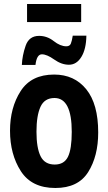

<svg xmlns="http://www.w3.org/2000/svg" viewBox="-20 -929 540 958"><path d="M385 -819V-909H115V-819ZM157 -605Q163 -658 189 -658Q214 -658 250.5 -632Q287 -606 324 -606Q362 -606 386 -645Q410 -684 411 -751H343Q339 -725 333.5 -711.5Q328 -698 311 -698Q281 -698 248 -724Q215 -750 175 -750Q125 -750 108 -701Q91 -652 89 -605ZM470 -268Q470 -410 410.5 -483.5Q351 -557 250 -557Q136 -557 83 -474.5Q30 -392 30 -277Q30 -159 84 -75Q138 9 256 9Q370 9 420 -70.5Q470 -150 470 -268ZM162 -272Q162 -352 182 -396Q202 -440 252 -440Q338 -440 338 -271Q338 -185 319 -146.5Q300 -108 253 -108Q203 -108 182.5 -149.5Q162 -191 162 -272Z"/></svg>

Font: Noto Sans Mono UI Condensed
Style: Bold
Weight: 700
Width: 3
Designer: Monotype Design team
Foundry: Monotype Imaging Inc.
Version: 1.000